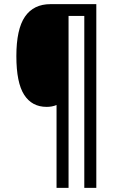

<svg xmlns="http://www.w3.org/2000/svg" viewBox="-20 -846 575 927"><path d="M445 61H387V-769H311V61H253V-339Q232 -330 205 -330Q134 -330 96.5 -388.5Q59 -447 59 -575Q59 -705 100.5 -765.5Q142 -826 224 -826H445Z"/></svg>

Font: Noto Sans Malayalam UI Condensed
Style: Regular
Weight: 400
Width: 3
Designer: Jelle Bosma - Monotype Design Team
Foundry: Monotype Imaging Inc.
Version: Version 2.104; ttfautohint (v1.8.4.7-5d5b)